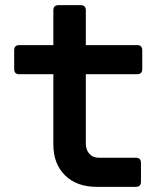

<svg xmlns="http://www.w3.org/2000/svg" viewBox="-20 -725 640 745"><path d="M355 0Q278 0 232.5 -44.5Q187 -89 187 -165V-437H55Q35 -437 35 -457V-530Q35 -550 55 -550H187V-685Q187 -705 207 -705H293Q313 -705 313 -685V-550H512Q532 -550 532 -530V-457Q532 -437 512 -437H313V-168Q313 -144 326.5 -128.5Q340 -113 364 -113H507Q527 -113 527 -93V-20Q527 0 507 0Z"/></svg>

Font: Pitagon Sans Mono
Style: Bold
Weight: 700
Monospace: yes
Designer: Travis Tran
Foundry: Pitagon
Version: Version 1.001; ttfautohint (v1.8.4.7-5d5b);gftools[0.9.26]